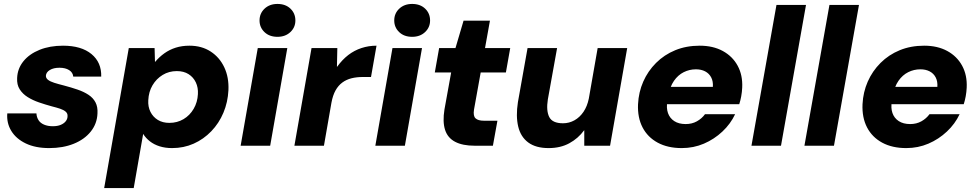

<svg xmlns="http://www.w3.org/2000/svg" viewBox="-20 -740 4961 975"><path d="M230 12Q160 12 111 -11.5Q62 -35 37.5 -75Q13 -115 17 -164H165Q166 -145 175.5 -130Q185 -115 204 -107Q223 -99 248 -99Q272 -99 288.5 -106Q305 -113 314 -124.5Q323 -136 323 -150Q324 -164 313.5 -173Q303 -182 285 -188Q267 -194 243 -200Q210 -209 178 -220Q146 -231 120.5 -247Q95 -263 80 -286.5Q65 -310 67 -344Q69 -392 99 -429Q129 -466 181 -487Q233 -508 300 -508Q393 -508 444.5 -465.5Q496 -423 494 -351H352Q350 -372 331 -384Q312 -396 282 -396Q252 -396 233 -384.5Q214 -373 213 -355Q213 -343 224 -334.5Q235 -326 255.5 -319.5Q276 -313 304 -306Q342 -296 374 -285Q406 -274 429.5 -258.5Q453 -243 465 -220Q477 -197 475 -164Q473 -112 441 -72Q409 -32 354.5 -10Q300 12 230 12Z M509 215 634 -496H765L767 -426H768Q789 -451 815 -469.5Q841 -488 872.5 -498Q904 -508 942 -508Q1004 -508 1049.5 -478.5Q1095 -449 1119 -398Q1143 -347 1140 -282Q1137 -221 1114.5 -167.5Q1092 -114 1053 -73.5Q1014 -33 963.5 -10.5Q913 12 854 12Q819 12 790.5 3Q762 -6 741 -22.5Q720 -39 707 -60L659 215ZM840 -116Q880 -116 912 -135Q944 -154 963.5 -187.5Q983 -221 985 -262Q987 -295 974.5 -321.5Q962 -348 937.5 -363.5Q913 -379 878 -379Q838 -379 806 -359.5Q774 -340 754.5 -307Q735 -274 733 -231Q731 -198 744 -172Q757 -146 781.5 -131Q806 -116 840 -116Z M1202 0 1289 -496H1439L1352 0ZM1389 -553Q1348 -553 1323 -577Q1298 -601 1298 -636Q1298 -672 1323.5 -696Q1349 -720 1389 -720Q1430 -720 1455 -696Q1480 -672 1480 -636Q1480 -601 1454.5 -577Q1429 -553 1389 -553Z M1475 0 1562 -496H1693L1691 -401H1692Q1718 -437 1748.5 -460.5Q1779 -484 1815.5 -496Q1852 -508 1892 -508L1864 -349H1823Q1791 -349 1765 -342.5Q1739 -336 1718.5 -321Q1698 -306 1684 -281Q1670 -256 1663 -218L1625 0Z M1886 0 1973 -496H2123L2036 0ZM2073 -553Q2032 -553 2007 -577Q1982 -601 1982 -636Q1982 -672 2007.5 -696Q2033 -720 2073 -720Q2114 -720 2139 -696Q2164 -672 2164 -636Q2164 -601 2138.5 -577Q2113 -553 2073 -553Z M2391 0Q2329 0 2291 -20Q2253 -40 2240 -81Q2227 -122 2237 -184L2271 -372H2188L2210 -496H2293L2334 -635H2468L2443 -496H2571L2549 -372H2421L2387 -183Q2382 -151 2395 -139Q2408 -127 2437 -127H2506L2483 0Z M2766 12Q2701 12 2662.5 -16.5Q2624 -45 2611.5 -97.5Q2599 -150 2610 -221L2659 -496H2809L2762 -235Q2753 -178 2769 -146Q2785 -114 2839 -114Q2870 -114 2897 -129Q2924 -144 2943 -172Q2962 -200 2970 -239L3015 -496H3165L3078 0H2947V-78H2946Q2916 -37 2871 -12.5Q2826 12 2766 12Z M3442 12Q3371 12 3320 -15.5Q3269 -43 3243 -93Q3217 -143 3220 -211Q3223 -272 3246.5 -325.5Q3270 -379 3311.5 -420.5Q3353 -462 3409 -485Q3465 -508 3533 -508Q3601 -508 3650.5 -481Q3700 -454 3726 -406Q3752 -358 3749 -295Q3748 -273 3744 -251Q3740 -229 3734 -211H3324L3340 -299H3600Q3602 -327 3591.5 -347Q3581 -367 3561 -377.5Q3541 -388 3514 -388Q3481 -388 3452 -373.5Q3423 -359 3402.5 -329.5Q3382 -300 3374 -255L3369 -226Q3363 -192 3372 -166Q3381 -140 3404 -125Q3427 -110 3462 -110Q3494 -110 3519 -124Q3544 -138 3560 -160H3713Q3690 -111 3648.5 -72Q3607 -33 3554.5 -10.5Q3502 12 3442 12Z M3796 0 3923 -715H4073L3946 0Z M4065 0 4192 -715H4342L4215 0Z M4582 12Q4511 12 4460 -15.5Q4409 -43 4383 -93Q4357 -143 4360 -211Q4363 -272 4386.5 -325.5Q4410 -379 4451.5 -420.5Q4493 -462 4549 -485Q4605 -508 4673 -508Q4741 -508 4790.5 -481Q4840 -454 4866 -406Q4892 -358 4889 -295Q4888 -273 4884 -251Q4880 -229 4874 -211H4464L4480 -299H4740Q4742 -327 4731.5 -347Q4721 -367 4701 -377.5Q4681 -388 4654 -388Q4621 -388 4592 -373.5Q4563 -359 4542.5 -329.5Q4522 -300 4514 -255L4509 -226Q4503 -192 4512 -166Q4521 -140 4544 -125Q4567 -110 4602 -110Q4634 -110 4659 -124Q4684 -138 4700 -160H4853Q4830 -111 4788.5 -72Q4747 -33 4694.5 -10.5Q4642 12 4582 12Z"/></svg>

Font: DM Sans 28pt Black
Style: Italic
Weight: 900
Italic angle: -10°
Version: Version 4.004;gftools[0.9.30]